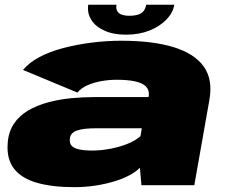

<svg xmlns="http://www.w3.org/2000/svg" viewBox="-20 -764 942 792"><path d="M287 8Q331 8 372.2 1.8Q413.5 -4.5 449.5 -15.2Q485.5 -26 513 -40.5Q540.5 -55 557 -72L563.5 0H781.5L843.5 -350.5Q859 -435 820.8 -489Q782.5 -543 696 -569.5Q609.5 -596 480 -596Q419.5 -596 358.2 -588.2Q297 -580.5 241.5 -566Q186 -551.5 143 -528.8Q100 -506 75 -475.5L299.5 -382Q314 -400.5 340.5 -412.2Q367 -424 398.5 -429.5Q430 -435 461 -435Q506 -435 536.5 -428.5Q567 -422 581.5 -407.8Q596 -393.5 594 -370.5L592.5 -363.5H366.5Q321.5 -363.5 272.5 -358.8Q223.5 -354 178 -341.8Q132.5 -329.5 95.5 -307.8Q58.5 -286 36.2 -251.8Q14 -217.5 11.5 -169.5Q7.5 -107.5 37.8 -68.2Q68 -29 130.8 -10.5Q193.5 8 287 8ZM360 -143Q327 -143 306 -147.8Q285 -152.5 275.8 -162.5Q266.5 -172.5 268 -189.5Q268.5 -203 276.2 -212Q284 -221 298 -225.8Q312 -230.5 332.2 -232.8Q352.5 -235 380 -235H565L559.5 -202.5Q540.5 -185 507.8 -171.5Q475 -158 435.8 -150.5Q396.5 -143 360 -143ZM499.5 -621Q554 -621 596.5 -638Q639 -655 666.2 -683Q693.5 -711 699 -744.5H583Q580.5 -729.5 572.8 -719.2Q565 -709 550.5 -704Q536 -699 513.5 -699Q494 -699 481.2 -704Q468.5 -709 463.2 -719Q458 -729 460.5 -744.5H344Q339 -711 356 -683Q373 -655 410 -638Q447 -621 499.5 -621Z"/></svg>

Font: Anybody Expanded Black
Style: Italic
Weight: 900
Width: 7
Italic angle: -10°
Version: Version 1.113;gftools[0.9.25]